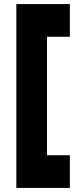

<svg xmlns="http://www.w3.org/2000/svg" viewBox="-20 -820 402 940"><path d="M60 -800H322V-640H210V-60H322V100H60Z"/></svg>

Font: Oak Sans Black
Style: Regular
Weight: 900
Designer: Erik Kennedy, Walven
Foundry: Erik Kennedy, Walven
Version: Version 1.000